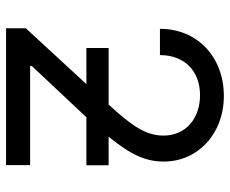

<svg xmlns="http://www.w3.org/2000/svg" viewBox="-84 -694 777 650"><g transform="rotate(90 305.0 -368.5)"><path d="M75.2 0H538.6V-81.5H203.1V-87.4L362.3 -256.8L376.5 -272H539.1V-347.2H442.4C506.3 -425.8 526.4 -475.1 526.4 -534.2C526.4 -647.9 434.1 -737.3 304.2 -737.3C174.8 -737.3 77.1 -649.9 77.1 -521H166C166 -603 218.8 -656.7 301.8 -656.7C379.4 -656.7 438.5 -609.4 438.5 -533.2C438.5 -471.2 403.3 -423.8 333.5 -347.2H142.1V-272H264.2L75.2 -66.9Z"/></g></svg>

Font: Raveo
Style: Regular
Weight: 400
Designer: Jakub Foglar, Rasmus Andersson (Inter)
Foundry: Jakubfoglar.com
Version: Version 1.100;Glyphs 3.2.3 (3260)